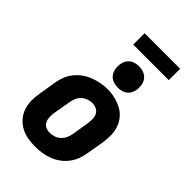

<svg xmlns="http://www.w3.org/2000/svg" viewBox="-273 -1036 1146 1146"><g transform="rotate(45 300.0 -462.5)"><path d="M256 8Q224 8 192.5 2.5Q161 -3 134 -18Q107 -33 87 -56Q67 -79 57 -108.5Q47 -138 46.5 -170.5Q46 -203 52 -235L70 -345Q74 -373 84.5 -400Q95 -427 113.5 -450.5Q132 -474 156.5 -491.5Q181 -509 208.5 -519.5Q236 -530 263.5 -535.5Q291 -541 320 -541Q352 -541 383 -533.5Q414 -526 441 -512Q468 -498 488 -474.5Q508 -451 518 -421.5Q528 -392 528.5 -359.5Q529 -327 524 -295L505 -185Q501 -157 490.5 -130Q480 -103 462 -79.5Q444 -56 419.5 -38.5Q395 -21 367.5 -10.5Q340 0 312 4Q284 8 256 8ZM259 -112Q277 -112 295.5 -118Q314 -124 328.5 -137.5Q343 -151 351 -168.5Q359 -186 362 -204L380 -314Q383 -333 382.5 -352Q382 -371 374 -386.5Q366 -402 349.5 -410Q333 -418 314 -418Q296 -418 278 -411.5Q260 -405 246 -392Q232 -379 224.5 -361.5Q217 -344 214 -326L195 -216Q192 -197 192.5 -178.5Q193 -160 200.5 -144Q208 -128 224 -120Q240 -112 259 -112ZM356 -590Q335 -590 315 -597.5Q295 -605 283 -621.5Q271 -638 267.5 -659Q264 -680 268 -702Q270 -717 278 -730.5Q286 -744 298.5 -753.5Q311 -763 326.5 -766.5Q342 -770 356 -770Q378 -770 397.5 -762.5Q417 -755 429.5 -738.5Q442 -722 445 -701Q448 -680 445 -658Q442 -643 434.5 -629.5Q427 -616 414 -606.5Q401 -597 386 -593.5Q371 -590 356 -590ZM540 -837H240V-933H540Z"/></g></svg>

Font: Iosevka Curly HvExObl
Style: Regular
Weight: 900
Width: 7
Italic angle: -9°
Monospace: yes
Designer: Belleve Invis
Foundry: Belleve Invis
Version: Version 11.1.0; ttfautohint (v1.8.3)